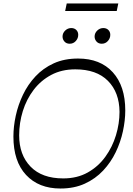

<svg xmlns="http://www.w3.org/2000/svg" viewBox="-20 -1074 761 1102"><path d="M327 8Q202 8 129.5 -70Q57 -148 57 -290Q57 -348 70.5 -410Q84 -472 112 -530.5Q140 -589 184 -636Q228 -683 288.5 -710.5Q349 -738 428 -738Q556 -738 627.5 -659Q699 -580 699 -440Q699 -383 685.5 -320.5Q672 -258 644 -200Q616 -142 572 -95Q528 -48 467 -20Q406 8 327 8ZM343 -50Q423 -50 483.5 -84Q544 -118 584.5 -174Q625 -230 645.5 -297.5Q666 -365 666 -432Q665 -544 599.5 -610Q534 -676 412 -676Q334 -676 274 -644Q214 -612 173 -558Q132 -504 111 -436.5Q90 -369 90 -297Q90 -185 155.5 -117.5Q221 -50 343 -50ZM380 -823Q361 -823 350 -835.5Q339 -848 339 -864Q339 -884 354 -898.5Q369 -913 389 -913Q407 -913 418 -902Q429 -891 429 -874Q429 -854 415 -838.5Q401 -823 380 -823ZM564 -823Q545 -823 534 -835.5Q523 -848 523 -864Q523 -884 538 -898.5Q553 -913 573 -913Q591 -913 602 -902Q613 -891 613 -874Q613 -854 599 -838.5Q585 -823 564 -823ZM354 -1011 363 -1054H659L650 -1011Z"/></svg>

Font: Savate ExtraLight
Style: Italic
Weight: 200
Italic angle: -11°
Designer: Max Esnée
Foundry: Plomb Type
Version: Version 2.000